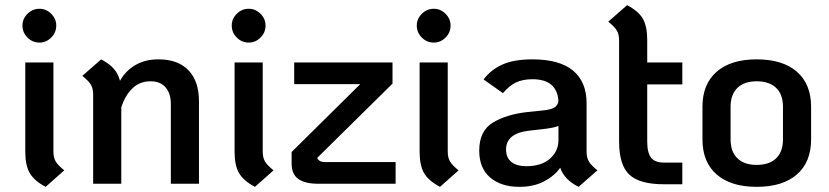

<svg xmlns="http://www.w3.org/2000/svg" viewBox="-20 -712 3213 744"><path d="M67 -613Q67 -639 86.5 -658.5Q106 -678 133 -678Q159 -678 178.5 -658.5Q198 -639 198 -613Q198 -586 178.5 -566.5Q159 -547 133 -547Q106 -547 86.5 -566.5Q67 -586 67 -613ZM78 -123V-470H187V-125Q187 -101 196 -86Q205 -71 229 -52L157 12Q113 -11 95.5 -41Q78 -71 78 -123Z M751 -320V0H642V-309Q642 -350 621.5 -373.5Q601 -397 564 -397Q521 -397 493 -369.5Q465 -342 450 -297V0H341V-345Q341 -369 332 -384Q323 -399 299 -418L372 -482Q404 -465 421 -445.5Q438 -426 445 -399Q466 -437 504 -459.5Q542 -482 594 -482Q670 -482 710.5 -439.5Q751 -397 751 -320Z M878 -613Q878 -639 897.5 -658.5Q917 -678 944 -678Q970 -678 989.5 -658.5Q1009 -639 1009 -613Q1009 -586 989.5 -566.5Q970 -547 944 -547Q917 -547 897.5 -566.5Q878 -586 878 -613ZM889 -123V-470H998V-125Q998 -101 1007 -86Q1016 -71 1040 -52L968 12Q924 -11 906.5 -41Q889 -71 889 -123Z M1513 -84V0H1212Q1162 0 1136 -18.5Q1110 -37 1110 -78V-123L1376 -386H1120V-470H1501V-388L1209 -100Q1216 -84 1239 -84Z M1595 -613Q1595 -639 1614.5 -658.5Q1634 -678 1661 -678Q1687 -678 1706.5 -658.5Q1726 -639 1726 -613Q1726 -586 1706.5 -566.5Q1687 -547 1661 -547Q1634 -547 1614.5 -566.5Q1595 -586 1595 -613ZM1606 -123V-470H1715V-125Q1715 -101 1724 -86Q1733 -71 1757 -52L1685 12Q1641 -11 1623.5 -41Q1606 -71 1606 -123Z M2295 -52 2222 12Q2166 -16 2151 -62Q2128 -30 2088 -9Q2048 12 1993 12Q1921 12 1879 -24.5Q1837 -61 1837 -128Q1837 -205 1890 -237Q1943 -269 2025 -278L2083 -284Q2115 -287 2128.5 -295.5Q2142 -304 2144 -321Q2138 -405 2043 -405Q2006 -405 1979.5 -392.5Q1953 -380 1929 -351L1854 -404Q1881 -441 1926 -461.5Q1971 -482 2043 -482Q2148 -482 2200.5 -438.5Q2253 -395 2253 -312V-125Q2253 -101 2262 -86Q2271 -71 2295 -52ZM2144 -170V-224Q2125 -216 2078 -211L2033 -206Q1941 -196 1941 -133Q1941 -101 1961.5 -84.5Q1982 -68 2020 -68Q2078 -68 2111 -97Q2144 -126 2144 -170Z M2488 -385V-163Q2488 -120 2503 -101Q2518 -82 2552 -82H2624V2H2552Q2458 2 2418.5 -35.5Q2379 -73 2379 -163V-555Q2379 -579 2370 -594Q2361 -609 2337 -628L2410 -692Q2454 -669 2471 -639.5Q2488 -610 2488 -557V-470H2624V-385Z M2702 -172V-298Q2702 -386 2757 -434Q2812 -482 2912 -482Q3013 -482 3068 -434Q3123 -386 3123 -298V-172Q3123 -84 3068 -36Q3013 12 2912 12Q2812 12 2757 -36Q2702 -84 2702 -172ZM3014 -172V-298Q3014 -346 2987.5 -371.5Q2961 -397 2912 -397Q2864 -397 2837.5 -371.5Q2811 -346 2811 -298V-172Q2811 -124 2837.5 -98.5Q2864 -73 2912 -73Q2961 -73 2987.5 -98.5Q3014 -124 3014 -172Z"/></svg>

Font: KoHo SemiBold
Style: Regular
Weight: 600
Designer: Cadson Demak & Katatrad Team
Foundry: Cadson Demak Co.,Ltd.
Version: Version 1.000; ttfautohint (v1.6)